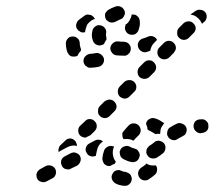

<svg xmlns="http://www.w3.org/2000/svg" viewBox="-20 -579 694 621"><path d="M398 17Q405 11 406 2Q407 -3 405 -7Q404 -11 401 -15Q398 -18 394 -20Q390 -22 386 -23Q380 -23 374 -26Q370 -28 366 -29Q361 -29 357 -28Q353 -27 349 -24Q346 -21 344 -17Q339 -9 342 0Q345 9 353 14Q366 21 382 22Q391 23 398 17ZM156 -7Q159 -11 160 -15Q162 -19 161 -24Q161 -28 159 -32Q155 -40 146 -43Q137 -46 128 -42L110 -32Q106 -30 103 -26Q100 -23 99 -19Q97 -15 98 -10Q98 -6 100 -2Q104 7 113 9Q122 12 130 8L149 -2Q153 -4 156 -7ZM488 -29Q489 -38 484 -44Q483 -44 482 -44Q473 -43 464 -45Q458 -47 454 -50Q453 -49 452 -49Q451 -48 451 -47Q444 -41 437 -37Q433 -34 431 -31Q428 -27 427 -22Q426 -18 427 -14Q428 -9 430 -6Q435 2 444 4Q454 6 461 1Q472 -6 481 -14Q488 -20 488 -29ZM240 -57Q243 -65 239 -74Q237 -78 233 -81Q230 -83 225 -85Q221 -86 217 -86Q212 -85 208 -83L189 -73Q181 -69 178 -60Q176 -51 180 -43Q182 -39 185 -36Q189 -33 193 -32Q197 -31 202 -31Q206 -31 210 -34L229 -43Q237 -48 240 -57ZM351 -49Q343 -47 336 -42Q335 -42 334 -42Q333 -42 332 -42Q328 -42 324 -44Q320 -46 317 -49Q314 -53 313 -57Q311 -61 311 -66Q312 -79 317 -93Q319 -97 322 -100Q325 -103 329 -105Q333 -107 338 -107Q342 -107 346 -106Q347 -105 348 -105Q348 -105 349 -104Q346 -99 345 -92Q344 -83 346 -74Q348 -65 354 -57Q354 -57 355 -56Q354 -54 353 -53Q352 -51 351 -49Q351 -49 351 -49ZM422 -58Q414 -53 405 -55Q398 -56 391 -59Q384 -62 378 -65Q374 -68 371 -71Q369 -75 368 -79Q367 -84 367 -88Q368 -92 370 -96Q375 -104 384 -106Q393 -109 401 -104Q404 -102 407 -101Q410 -100 414 -99Q418 -98 422 -96Q426 -93 428 -89Q429 -88 430 -86Q431 -84 431 -82Q431 -81 432 -80Q432 -78 432 -76Q432 -74 431 -72Q429 -63 422 -58ZM513 -91Q515 -95 515 -100Q516 -104 514 -109Q513 -113 510 -116Q507 -119 503 -121Q499 -123 494 -124Q490 -124 485 -123Q481 -121 478 -118Q471 -112 464 -108Q461 -106 458 -102Q455 -99 454 -95Q453 -90 453 -86Q454 -81 456 -78Q461 -69 470 -67Q479 -65 487 -69Q497 -75 508 -84Q511 -87 513 -91ZM305 -115Q309 -119 313 -122Q308 -126 301 -127Q294 -128 288 -125L269 -115Q261 -111 258 -102Q255 -93 260 -85Q262 -81 265 -78Q269 -75 273 -74Q277 -72 281 -73Q286 -73 290 -75Q292 -88 296 -101Q299 -109 305 -115ZM175 -109 191 -124Q197 -131 207 -131Q216 -131 222 -124Q226 -121 227 -116Q229 -112 229 -107Q222 -109 214 -108Q206 -107 198 -103L179 -93Q174 -91 170 -87Q168 -93 170 -99Q171 -105 175 -109ZM376 -149Q378 -153 381 -156Q389 -166 397 -174Q400 -177 405 -179Q409 -180 413 -180Q418 -180 422 -178Q426 -176 429 -173Q435 -166 435 -157Q435 -148 428 -141Q422 -135 415 -128Q415 -127 414 -126Q412 -125 411 -124Q405 -128 397 -129Q389 -130 380 -129Q378 -131 377 -134Q376 -137 376 -140Q375 -144 376 -149ZM578 -143Q581 -146 582 -150Q584 -155 584 -159Q584 -163 582 -168Q578 -176 569 -179Q561 -183 552 -179Q541 -174 530 -167Q522 -162 521 -152Q519 -143 524 -136Q529 -128 539 -126Q548 -124 555 -130Q563 -134 570 -138Q574 -140 578 -143ZM247 -136Q242 -137 239 -141Q233 -147 233 -157Q233 -166 239 -172L255 -187Q261 -194 270 -194Q280 -194 286 -187Q293 -181 293 -171Q293 -162 286 -155L273 -142L259 -135Q258 -135 257 -134Q257 -134 256 -134Q256 -134 255 -134Q251 -134 247 -136ZM506 -173Q508 -177 511 -180Q510 -181 509 -182Q508 -183 507 -183Q495 -192 482 -196Q473 -199 465 -195Q456 -191 453 -182Q453 -181 453 -180Q453 -179 452 -178Q454 -176 454 -174Q457 -168 457 -161Q459 -158 462 -157Q465 -155 468 -154Q474 -151 480 -147Q481 -147 482 -146Q482 -146 483 -145Q489 -147 496 -146Q497 -146 498 -146Q498 -151 499 -157Q500 -166 506 -173ZM648 -155Q655 -162 654 -171Q654 -176 653 -180Q651 -184 648 -187Q645 -190 641 -192Q636 -194 632 -193H628Q619 -193 612 -187Q606 -180 606 -171Q606 -166 608 -162Q609 -158 613 -155Q616 -152 620 -150Q624 -148 629 -148L632 -149Q641 -149 648 -155ZM298 -228Q297 -224 297 -220Q297 -215 298 -211Q300 -207 303 -204Q306 -201 310 -199Q315 -197 319 -197Q324 -197 328 -199Q332 -201 335 -204L350 -219Q353 -222 355 -226Q357 -230 357 -235Q357 -239 355 -243Q353 -247 350 -250Q347 -254 343 -255Q339 -257 334 -257Q330 -257 326 -255Q322 -254 318 -251L303 -236Q300 -233 298 -228ZM361 -283Q361 -274 367 -267Q374 -261 383 -260Q392 -260 399 -267L414 -282Q421 -288 421 -298Q421 -307 414 -314Q408 -320 398 -320Q389 -320 382 -314L367 -299Q361 -292 361 -283ZM425 -346Q425 -337 431 -330Q438 -324 447 -324Q456 -324 463 -330L478 -345Q485 -352 485 -361Q485 -370 478 -377Q472 -384 462 -384Q453 -384 446 -377L431 -362Q425 -356 425 -346ZM313 -373Q318 -381 316 -390Q313 -399 305 -404Q298 -409 288 -407Q280 -405 272 -405Q263 -404 256 -397Q250 -391 250 -381Q250 -377 252 -373Q254 -369 257 -366Q261 -363 265 -361Q269 -359 273 -360Q286 -360 299 -363Q308 -365 313 -373ZM489 -410Q489 -400 495 -394Q502 -387 511 -387Q520 -387 527 -393L542 -408Q545 -412 547 -416Q549 -420 549 -424Q549 -429 547 -433Q545 -437 542 -440Q536 -447 526 -447Q517 -447 510 -440L495 -425Q489 -419 489 -410ZM219 -396Q214 -396 210 -397Q206 -399 203 -402Q200 -406 198 -410Q193 -424 193 -439Q193 -444 195 -448Q197 -452 200 -455Q203 -458 207 -460Q212 -461 216 -461Q225 -461 232 -454Q238 -448 238 -438Q238 -432 240 -426Q241 -424 242 -420Q242 -417 241 -414Q241 -414 240 -413Q234 -407 231 -399Q230 -398 229 -398Q228 -398 227 -397Q223 -396 219 -396ZM389 -400Q393 -402 396 -405Q400 -408 401 -412Q403 -416 403 -421Q403 -425 402 -429Q400 -433 397 -437Q394 -440 390 -442Q386 -443 381 -444Q371 -444 363 -445Q353 -446 346 -440Q339 -435 337 -425Q336 -416 342 -409Q347 -401 357 -400Q368 -399 380 -399Q385 -398 389 -400ZM476 -461Q468 -464 460 -461Q451 -457 441 -454Q432 -451 428 -443Q424 -435 427 -426Q430 -417 438 -413Q446 -408 455 -411Q461 -413 466 -415Q467 -422 470 -428Q473 -435 479 -441L488 -450Q484 -458 476 -461ZM293 -434Q285 -437 281 -446Q278 -454 277 -463Q277 -471 279 -480Q281 -489 289 -494Q296 -499 305 -497Q315 -495 320 -487Q325 -480 323 -470Q322 -466 323 -463Q324 -460 324 -457Q325 -453 324 -450Q322 -448 320 -444Q319 -441 317 -438Q316 -437 314 -435Q312 -434 311 -434Q302 -430 293 -434ZM554 -481Q553 -477 553 -473Q553 -468 554 -464Q556 -460 559 -457Q566 -450 575 -450Q584 -450 591 -457L606 -472Q609 -475 611 -479Q613 -483 613 -488Q613 -492 611 -496Q609 -500 606 -503Q600 -510 590 -510Q581 -510 574 -504L559 -489Q556 -486 554 -481ZM432 -511Q432 -515 430 -519Q429 -523 425 -526Q422 -529 418 -531Q414 -532 409 -532Q408 -532 408 -532Q407 -532 406 -532Q405 -524 401 -517Q397 -508 390 -502Q388 -501 386 -500Q386 -498 386 -497Q382 -488 386 -480Q390 -471 398 -468Q407 -465 416 -468Q424 -472 428 -481Q430 -488 432 -496Q433 -503 432 -511ZM234 -480Q233 -480 233 -481Q232 -482 232 -482Q229 -485 227 -490Q226 -494 226 -498Q227 -503 229 -507Q231 -511 234 -514Q243 -521 253 -528Q257 -531 261 -532Q266 -532 270 -531Q275 -531 278 -528Q282 -526 284 -522Q285 -521 286 -520Q286 -519 287 -518Q281 -516 276 -513Q269 -508 263 -501Q259 -493 257 -485Q256 -480 255 -475Q252 -474 248 -474Q245 -474 242 -475Q238 -478 234 -480ZM613 -544Q621 -549 630 -547Q639 -546 645 -538Q650 -530 648 -521Q646 -512 639 -507Q636 -505 633 -502Q632 -504 632 -505Q628 -513 622 -519Q616 -525 608 -529Q602 -531 596 -532Q596 -532 596 -532Q596 -532 596 -532Q605 -538 613 -544ZM320 -525Q319 -529 320 -534Q321 -538 324 -541Q327 -545 330 -547Q342 -554 354 -558Q359 -560 363 -559Q367 -559 371 -557Q375 -555 378 -552Q381 -548 383 -544Q386 -535 381 -527Q377 -518 368 -516Q361 -513 354 -509Q348 -506 342 -506Q336 -506 331 -509Q329 -511 326 -513Q326 -513 326 -513Q325 -514 324 -514Q323 -515 323 -517Q320 -520 320 -525Z"/></svg>

Font: FRB American Cursive Dashed Extrabold
Style: Bold Italic
Weight: 800
Italic angle: -25°
Version: Version 2.0;Modular Font Editor K font №1